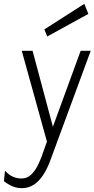

<svg xmlns="http://www.w3.org/2000/svg" viewBox="-32 -739 493 1002"><path d="M82 243Q56 243 33.5 233.5Q11 224 -11.5 206.5L-6 152Q14 173.5 35 183Q56 192.5 80 192.5Q110.5 192.5 132.2 170.8Q154 149 169.2 116Q184.5 83 195 50L213 0L81.5 -474H138L244 -77.5L389 -474H441.5L230.5 98.5Q214.5 142 193 174.8Q171.5 207.5 144 225.2Q116.5 243 82 243ZM214.5 -548.5 199.5 -585.5 408 -719 429 -666.5Z"/></svg>

Font: Karla Light
Style: Italic
Weight: 300
Italic angle: -8°
Designer: Jonathan Pinhorn
Version: Version 2.004;gftools[0.9.33]